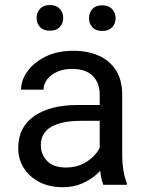

<svg xmlns="http://www.w3.org/2000/svg" viewBox="-20 -742 584 771"><path d="M380.4 -90.3V-362.3Q380.4 -409.2 352.3 -437.3Q324.2 -465.3 269 -465.3Q234.9 -465.3 209.2 -453.6Q183.6 -441.9 169.2 -422.9Q154.8 -403.8 154.8 -381.8H64.5Q64.5 -419.9 90.3 -455.8Q116.2 -491.7 163.3 -514.9Q210.4 -538.1 274.4 -538.1Q332 -538.1 376.2 -518.6Q420.4 -499 445.6 -459.7Q470.7 -420.4 470.7 -361.3V-115.2Q470.7 -88.9 475.3 -59.1Q480 -29.3 489.3 -7.8V0H395Q388.2 -15.6 384.3 -41.7Q380.4 -67.9 380.4 -90.3ZM396 -320.3 397 -256.8H305.7Q228 -256.8 186 -232.7Q144 -208.5 144 -159.2Q144 -121.6 169.4 -95.5Q194.8 -69.3 245.1 -69.3Q286.6 -69.3 318.4 -86.9Q350.1 -104.5 368.9 -129.9Q387.7 -155.3 389.2 -179.2L427.7 -135.7Q424.3 -115.2 409.2 -90.3Q394 -65.4 368.9 -42.7Q343.8 -20 309.3 -5.1Q274.9 9.8 231.9 9.8Q178.2 9.8 137.9 -11.2Q97.7 -32.2 75.4 -67.6Q53.2 -103 53.2 -147Q53.2 -231.9 117.7 -276.1Q182.1 -320.3 291 -320.3ZM127 -669.4Q127 -691.4 140.6 -706.5Q154.3 -721.7 180.2 -721.7Q206.5 -721.7 220.2 -706.5Q233.9 -691.4 233.9 -669.4Q233.9 -648.4 220.2 -633.5Q206.5 -618.7 180.2 -618.7Q154.3 -618.7 140.6 -633.5Q127 -648.4 127 -669.4ZM337.4 -668.5Q337.4 -690.4 350.8 -705.6Q364.3 -720.7 390.6 -720.7Q416.5 -720.7 430.4 -705.6Q444.3 -690.4 444.3 -668.5Q444.3 -647.5 430.4 -632.6Q416.5 -617.7 390.6 -617.7Q364.3 -617.7 350.8 -632.6Q337.4 -647.5 337.4 -668.5Z"/></svg>

Font: Vazirmatn
Style: Regular
Weight: 400
Designer: Saber Rastikerdar
Foundry: Saber Rastikerdar
Version: Version 33.003;September 2, 2022;FontCreator 14.0.0.2862 64-